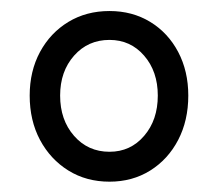

<svg xmlns="http://www.w3.org/2000/svg" viewBox="-20 -748 405 357"><path d="M183.6 -410.2Q140.6 -410.2 107.2 -430.9Q73.7 -451.7 54.4 -487.8Q35.2 -523.9 35.2 -570.3Q35.2 -615.7 54.4 -651.4Q73.7 -687 107.2 -707.3Q140.6 -727.5 183.6 -727.5Q226.1 -727.5 259.3 -707.3Q292.5 -687 311.3 -651.4Q330.1 -615.7 330.1 -570.3Q330.1 -523.9 311.3 -487.8Q292.5 -451.7 259.3 -430.9Q226.1 -410.2 183.6 -410.2ZM183.6 -465.8Q222.7 -465.8 248 -495.4Q273.4 -524.9 273.4 -570.3Q273.4 -615.2 248 -644.5Q222.7 -673.8 183.6 -673.8Q143.6 -673.8 117.7 -644.5Q91.8 -615.2 91.8 -570.3Q91.8 -524.9 117.7 -495.4Q143.6 -465.8 183.6 -465.8Z"/></svg>

Font: Reddit Sans Condensed
Style: Regular
Weight: 400
Designer: Stephen Hutchings
Foundry: Reddit
Version: Version 1.014